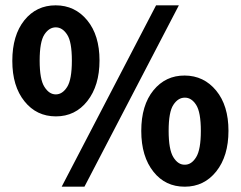

<svg xmlns="http://www.w3.org/2000/svg" viewBox="-20 -684 897 716"><path d="M230.5 -554.7Q212.9 -582 188 -582Q163.1 -582 145.5 -555.2Q127.9 -528.3 127.9 -458Q127.9 -387.7 145.5 -360.4Q163.1 -332 188 -332Q212.9 -332 230.5 -359.9Q248 -387.7 248 -458Q248 -528.3 230.5 -554.7ZM71.3 -306.2Q25.9 -362.3 25.9 -457Q25.9 -552.2 70.8 -608.4Q115.7 -664.1 187.5 -664.1Q259.3 -664.1 305.2 -608.4Q351.1 -552.7 351.1 -458.5Q351.1 -364.7 305.7 -307.1Q260.7 -250 188.5 -250Q116.2 -250 71.3 -306.2ZM210 12.2 562 -664.1H647L294.9 12.2ZM668.9 -69.8Q693.8 -69.3 711.4 -97.7Q729 -126 729 -195.8Q729 -265.6 711.4 -293Q693.8 -320.3 668.9 -319.8Q644 -319.8 626.5 -293Q608.9 -266.6 608.9 -196.3Q608.9 -126 626.5 -97.7Q644 -69.3 668.9 -69.8ZM552.7 -43Q506.8 -100.1 506.8 -195.8Q506.8 -291.5 552.2 -347.2Q597.7 -402.8 668.9 -402.3Q740.2 -401.9 786.1 -346.2Q832 -290.5 832 -196.3Q832 -102.1 786.6 -44.9Q741.2 12.2 668.9 12.2Q596.7 12.2 552.7 -43Z"/></svg>

Font: SourceSansPro-Bold
Style: Bold
Weight: 700
Designer: Paul D. Hunt
Foundry: Adobe Systems Incorporated
Version: Version 1.050;PS Version 1.000;hotconv 1.0.70;makeotf.lib2.5